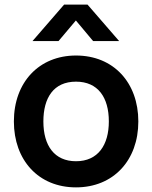

<svg xmlns="http://www.w3.org/2000/svg" viewBox="-20 -795 658 830"><path d="M495 -617.5 358.5 -775H257L120.5 -617.5H233L308 -706.5L382.5 -617.5ZM308.5 15C470 15 578 -101.5 578 -270C578 -437 471.5 -555 308.5 -555C149 -555 40 -439.5 40 -270C40 -103 146 15 308.5 15ZM308.5 -98C215.5 -98 167.5 -165 167.5 -270C167.5 -372 211.5 -442 308.5 -442C403 -442 450.5 -374.5 450.5 -270C450.5 -168.5 404 -98 308.5 -98Z"/></svg>

Font: Hauora
Style: Bold
Weight: 700
Designer: Wayne Shih
Foundry: WCYS
Version: Version 1.001;hotconv 1.0.109;makeotfexe 2.5.65596